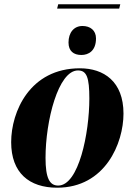

<svg xmlns="http://www.w3.org/2000/svg" viewBox="-20 -864 626 894"><path d="M246 -824H535L540 -844H251ZM359 -608C392 -608 427 -627 427 -685C427 -723 400 -743 364 -743C324 -743 299 -712 299 -666C299 -626 323 -608 359 -608ZM246 10C470 10 555 -197 555 -335C555 -485 463 -546 352 -546C119 -546 32 -344 32 -202C32 -59 116 10 246 10ZM251 0C211 0 192 -34 192 -129C192 -301 251 -536 343 -536C384 -536 396 -503 396 -405C396 -245 347 0 251 0Z"/></svg>

Font: Noto Serif Display SemiCondensed ExtraBold
Style: Italic
Weight: 800
Width: 4
Italic angle: -12°
Designer: Monotype Design Team
Foundry: Monotype Imaging Inc.
Version: Version 2.009